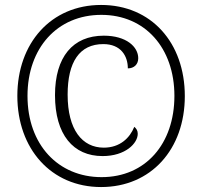

<svg xmlns="http://www.w3.org/2000/svg" viewBox="-20 -745 816 775"><path d="M388 10C590 10 726 -143 726 -357C726 -572 591 -725 388 -725C186 -725 50 -571 50 -358C50 -145 186 10 388 10ZM390 -30C215 -30 91 -161 91 -358C91 -551 211 -685 389 -685C566 -685 684 -551 684 -358C684 -165 568 -30 390 -30ZM394 -115C487 -115 536 -167 536 -205C536 -217 531 -226 522 -233C504 -188 464 -149 399 -149C312 -149 253 -221 253 -363C253 -495 301 -567 397 -567C468 -567 496 -519 496 -469C521 -469 538 -485 538 -510C538 -556 490 -601 399 -601C274 -601 202 -515 202 -361C202 -201 276 -115 394 -115Z"/></svg>

Font: Noto Serif Georgian SemiCondensed Light
Style: Regular
Weight: 300
Width: 4
Designer: Monotype Design Team, Akaki Razmadze
Foundry: Google LLC
Version: Version 2.003